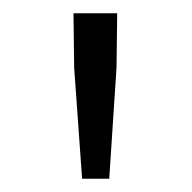

<svg xmlns="http://www.w3.org/2000/svg" viewBox="-20 -787 290 290"><path d="M104 -517 92 -685 91 -767H157L156 -685L145 -517Z"/></svg>

Font: Noto Sans Korean Light
Style: Regular
Weight: 300
Designer: Ryoko NISHIZUKA  (kana & ideographs); Paul D. Hunt (Latin, Greek & Cyrillic); Wenlong ZHANG  (bopomofo); Sandoll Communi
Foundry: Adobe Systems Incorporated
Version: Version 1.000;PS 1;hotconv 1.0.78;makeotf.lib2.5.61930